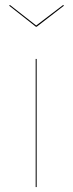

<svg xmlns="http://www.w3.org/2000/svg" viewBox="-20 -755 293 775"><path d="M128 0H124V-517H128ZM238 -732 128 -647H125L17 -732L20 -735L126 -652L235 -735Z"/></svg>

Font: FiraGO Four
Style: Regular
Weight: 100
Designer: bBox Type
Foundry: bBox Type GmbH
Version: Version 1.001